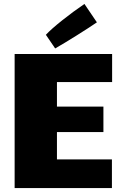

<svg xmlns="http://www.w3.org/2000/svg" viewBox="-20 -916 618 971"><path d="M54 -643H547V-501H268V-377H503V-248H268V-110H546V35H54ZM407 -896 470 -803Q432 -777 369 -737.5Q306 -698 259 -671L212 -740Q239 -769 295 -813.5Q351 -858 407 -896Z"/></svg>

Font: Lalezar
Style: Regular
Weight: 400
Designer: Borna Izadpanah
Foundry: Borna Izadpanah
Version: Version 1.003;November 28, 2018;FontCreator 11.5.0.2421 64-b